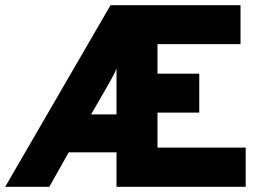

<svg xmlns="http://www.w3.org/2000/svg" viewBox="-46 -720 1004 740"><path d="M-26 0 380 -700H881V-550H561V-436H722V-286H561V-151H901V0H403V-133H219L144 0ZM305 -279H403V-457Q401.5 -450.5 394.5 -436.5Q387.5 -422.5 378.8 -407Q370 -391.5 364 -381Z"/></svg>

Font: Overpass Black
Style: Regular
Weight: 900
Designer: Delve Withrington, Dave Bailey, Thomas Jockin
Foundry: Delve Fonts LLC
Version: Version 4.000; ttfautohint (v1.8.3)